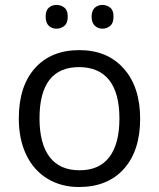

<svg xmlns="http://www.w3.org/2000/svg" viewBox="-20 -748 644 778"><path d="M300.8 -476.1Q140.1 -476.1 140.1 -268.1Q140.1 -165.5 181.2 -111.8Q222.2 -58.1 301.8 -58.1Q381.8 -57.6 422.9 -111.3Q463.9 -165 463.9 -267.6Q463.9 -370.1 422.9 -422.9Q381.8 -475.6 300.8 -476.1ZM481.9 -63.5Q416 9.8 299.8 9.8Q228 9.8 172.4 -23.9Q116.7 -57.6 86.4 -120.6Q56.2 -183.6 56.2 -268.1Q56.2 -398.4 121.6 -471.7Q187 -544.9 301.3 -544.9Q415 -544.9 481.4 -470.2Q547.9 -395.5 547.9 -266.6Q547.9 -137.7 481.9 -63.5ZM351.1 -680.7Q351.6 -705.6 364.3 -716.8Q377 -728 395 -728Q413.1 -728 426.8 -716.8Q440.4 -705.6 439.9 -680.7Q440.4 -655.3 426.8 -643.6Q413.1 -631.8 395 -631.8Q377 -631.8 364.3 -643.6Q351.6 -655.3 351.1 -680.7ZM165 -680.7Q165 -705.6 177.7 -716.8Q190.4 -728 209 -728Q227.5 -728 241.2 -716.8Q254.9 -705.6 254.4 -680.7Q254.9 -655.3 241.2 -643.6Q227.5 -631.8 209 -631.8Q190.4 -631.8 177.7 -643.6Q165 -655.3 165 -680.7Z"/></svg>

Font: OpenSans-Regular
Style: Regular
Weight: 400
Foundry: Ascender Corporation
Version: Version 1.10